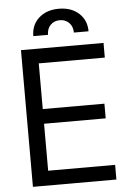

<svg xmlns="http://www.w3.org/2000/svg" viewBox="-61 -974 688 1018"><g transform="rotate(-5 283.0 -464.5)"><path d="M72.3 0V-727.5H511.7V-649.4H160.2V-406.2H488.3V-328.1H160.2V-78.1H516.6V0ZM144 -795.9Q144 -855.5 184.8 -892.1Q225.6 -928.7 291 -928.7Q356.4 -928.7 397.2 -892.1Q438 -855.5 438 -795.9H359.9Q359.9 -827.6 340.8 -847.7Q321.8 -867.7 291 -867.7Q260.3 -867.7 241.2 -847.7Q222.2 -827.6 222.2 -795.9Z"/></g></svg>

Font: Inter Display
Style: Regular
Weight: 400
Designer: Rasmus Andersson
Foundry: rsms
Version: Version 4.000;git-37864ae